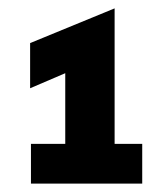

<svg xmlns="http://www.w3.org/2000/svg" viewBox="-20 -768 396 459"><path d="M54 -329V-424H136V-593L52 -557V-665L254 -748V-424H320V-329Z"/></svg>

Font: Freely
Style: Bold
Weight: 700
Designer: Kris Sowersby
Foundry: Klim Type Foundry
Version: Version 1.006;hotconv 1.0.113;makeotfexe 2.5.65598;200799169